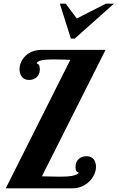

<svg xmlns="http://www.w3.org/2000/svg" viewBox="-20 -1020 637 1040"><path d="M304.2 -1000H335.9L396 -919.9L553.2 -1000H597.2L384.8 -811H363.8ZM360.8 -695.8Q345.7 -695.8 321.3 -697.3Q289.1 -698.2 271 -698.2Q229.5 -698.2 207.5 -693.8Q179.2 -688 179.2 -675.8Q184.6 -675.8 190.4 -668.9Q195.8 -662.1 195.8 -644Q195.8 -614.7 175.3 -599.1Q159.2 -586.9 137.2 -586.9Q110.4 -586.9 97.2 -606Q85.9 -621.1 85.9 -646Q85.9 -665 94.2 -683.6Q102.5 -702.1 117.7 -717.3Q151.9 -750 209 -750H551.8L207 -64.9Q218.8 -64.9 252.9 -64Q287.1 -63 303.2 -63Q347.2 -63 368.2 -66.9Q383.3 -69.8 393.1 -74Q402.8 -78.1 407.2 -85Q401.9 -85 395.5 -91.3Q389.2 -97.7 389.2 -116.2Q389.2 -145.5 409.2 -161.1Q424.3 -173.8 449.2 -173.8Q474.6 -173.8 488.8 -155.8Q500 -140.1 500 -116.2Q500 -96.7 491 -76.2Q481.9 -55.7 465.8 -39.1Q448.2 -21 424.3 -10.5Q400.4 0 372.1 0H11.2Z"/></svg>

Font: Pattaya
Style: Regular
Weight: 400
Designer: Pablo Impallari / Thai characters Designed by Thanarat Vachiruckul and Suppakit Chalermlarp
Foundry: Pablo Impallari
Version: Version 2.001